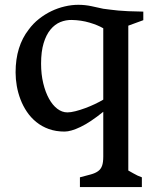

<svg xmlns="http://www.w3.org/2000/svg" viewBox="-20 -530 629 787"><path d="M43.9 -232.9Q43.9 -287.6 57.6 -331.3Q71.3 -375 97.2 -408.2Q115.7 -433.6 139.9 -452.6Q164.1 -471.7 190.7 -484.4Q217.3 -497.1 245.6 -503.7Q273.9 -510.3 300.8 -510.3Q328.6 -510.3 355.2 -504.6Q381.8 -499 403.3 -494.1Q420.9 -492.2 434.3 -490.2Q447.8 -488.3 464.6 -486.8Q481.4 -485.4 505.4 -484.1Q529.3 -482.9 567.4 -482.4V-447.3L505.9 -424.8V168.9Q516.1 174.8 525.9 180.2Q534.2 185.1 543.9 189.7Q553.7 194.3 561.5 196.8V236.8H307.6V196.8Q334.5 189.9 352.8 184.8Q371.1 179.7 382.3 171.4Q393.6 163.1 398.4 149.4Q403.3 135.7 403.3 111.8V-71.8Q350.1 -28.8 310.3 -9.8Q270.5 9.3 244.6 9.3Q209 9.3 179.9 -1.2Q150.9 -11.7 128.7 -29.8Q106.4 -47.9 90.3 -71.8Q74.2 -95.7 64 -122.6Q53.7 -149.4 48.8 -177.7Q43.9 -206.1 43.9 -232.9ZM256.3 -69.3Q270 -69.3 289.3 -74.2Q308.6 -79.1 329.1 -86.7Q349.6 -94.2 369.1 -103.5Q388.7 -112.8 403.3 -121.6V-414.1Q380.9 -427.2 346.9 -437.3Q313 -447.3 274.4 -448.2Q250 -448.7 227.3 -439.5Q204.6 -430.2 187 -408.9Q169.4 -387.7 158.9 -353.3Q148.4 -318.8 148.4 -269Q148.4 -225.6 157.2 -189Q166 -152.3 180.7 -125.7Q195.3 -99.1 214.8 -84.2Q234.4 -69.3 256.3 -69.3Z"/></svg>

Font: Donegal One
Style: Regular
Weight: 400
Designer: Gary Lonergan
Foundry: Sorkin Type Co.
Version: Version 1.004